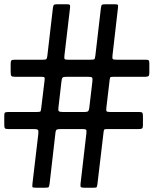

<svg xmlns="http://www.w3.org/2000/svg" viewBox="-30 -825 720 900"><path d="M237 -805H282.5Q293.5 -805 296.5 -802.8Q299.5 -800.5 298.5 -790L272 -564.5Q270.5 -552 273 -548.5Q275.5 -545 290 -545H391.5Q407.5 -545 411.5 -547Q415.5 -549 417 -564L443 -787.5Q444.5 -799.5 447.5 -802.2Q450.5 -805 464.5 -805H505.5Q519.5 -805 522 -802.5Q524.5 -800 523 -788.5L497.5 -567Q495.5 -551.5 498.8 -548.2Q502 -545 520 -545H655.5Q664.5 -545 667.2 -541.8Q670 -538.5 670 -529.5V-483.5Q670 -471 665.5 -468Q661 -465 649.5 -465H505Q492 -465 488.5 -463.5Q485 -462 484 -450.5L468.5 -319.5Q467 -305.5 470.2 -302.8Q473.5 -300 489 -300H623.5Q634.5 -300 637.2 -296.2Q640 -292.5 640 -281.5V-237.5Q640 -225.5 635.8 -222.8Q631.5 -220 620.5 -220H473.5Q461 -220 458.8 -218Q456.5 -216 455.5 -205.5L426.5 39.5Q425 50 422.8 52.5Q420.5 55 409 55H367.5Q353.5 55 349.8 52.5Q346 50 347.5 36.5L374.5 -196.5Q376 -210.5 374.8 -215.2Q373.5 -220 355.5 -220H255Q241.5 -220 236.5 -217.8Q231.5 -215.5 230 -203L202.5 36Q200.5 49.5 198 52.2Q195.5 55 180 55H139Q122.5 55 121.8 51Q121 47 122.5 32.5L149.5 -196.5Q151 -211 148.2 -215.5Q145.5 -220 128.5 -220H9Q-4.5 -220 -7.2 -224Q-10 -228 -10 -241.5V-283.5Q-10 -295.5 -6 -297.8Q-2 -300 10.5 -300H143Q158.5 -300 160.2 -303.5Q162 -307 163.5 -320.5L179 -448.5Q180.5 -459 178.2 -462Q176 -465 164 -465H41.5Q27 -465 23.5 -468.8Q20 -472.5 20 -487V-526Q20 -537 22.8 -541Q25.5 -545 37.5 -545H169.5Q184.5 -545 187.5 -548.2Q190.5 -551.5 192 -564L218 -787.5Q219.5 -798 222 -801.5Q224.5 -805 237 -805ZM382 -465H283.5Q265.5 -465 262.5 -460.5Q259.5 -456 258 -442.5L244 -321.5Q242 -307.5 245.8 -303.8Q249.5 -300 265 -300H365.5Q379.5 -300 383.2 -304Q387 -308 388.5 -319.5L403 -442.5Q405 -459 401 -462Q397 -465 382 -465Z"/></svg>

Font: Besley* Condensed
Style: Bold
Weight: 700
Width: 3
Designer: Owen Earl
Foundry: indestructible type*
Version: Version 3.000; ttfautohint (v1.8.3)